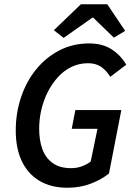

<svg xmlns="http://www.w3.org/2000/svg" viewBox="-20 -870 640 902"><path d="M297 12Q219 12 164.5 -21Q110 -54 82 -114Q54 -174 54 -257Q54 -338 78.5 -412Q103 -486 149 -543Q195 -600 258.5 -633Q322 -666 399 -666Q461 -666 504 -638.5Q547 -611 573 -566L498 -509Q480 -539 455 -556Q430 -573 394 -573Q352 -573 316.5 -556Q281 -539 253 -508.5Q225 -478 205 -439Q185 -400 174.5 -355.5Q164 -311 164 -265Q164 -211 179 -169.5Q194 -128 227.5 -104Q261 -80 314 -80Q342 -80 365.5 -89Q389 -98 406 -111L438 -265H317L334 -353H550L492 -55Q456 -26 406 -7Q356 12 297 12ZM279 -692 233 -728 360 -850H484L568 -725L515 -693L418 -787H414Z"/></svg>

Font: Source Code Pro ExtraLight SemiBold
Style: Italic
Weight: 600
Italic angle: -11°
Monospace: yes
Version: Version 1.016;hotconv 1.0.116;makeotfexe 2.5.65601